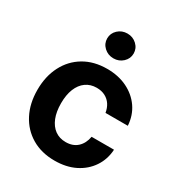

<svg xmlns="http://www.w3.org/2000/svg" viewBox="-180 -868 925 997"><g transform="rotate(30 283.0 -369.5)"><path d="M294.4 11.2Q215.3 11.2 156.7 -23.7Q98.1 -58.6 66.2 -120.4Q34.2 -182.1 34.2 -263.2Q34.2 -344.7 66.2 -406.7Q98.1 -468.8 156.7 -503.7Q215.3 -538.6 294.4 -538.6Q362.3 -538.6 414.8 -512.9Q467.3 -487.3 498.8 -441.9Q530.3 -396.5 534.2 -335.9H400.4Q396 -362.8 382.8 -383.1Q369.6 -403.3 347.7 -414.8Q325.7 -426.3 296.4 -426.3Q259.3 -426.3 231.9 -406.7Q204.6 -387.2 189.9 -350.8Q175.3 -314.5 175.3 -264.2Q175.3 -213.9 189.9 -177.2Q204.6 -140.6 231.7 -120.8Q258.8 -101.1 296.4 -101.1Q339.4 -101.1 366 -125.7Q392.6 -150.4 399.9 -192.4H534.2Q530.8 -133.3 499.8 -87.2Q468.8 -41 416.3 -14.9Q363.8 11.2 294.4 11.2ZM293.9 -601.6Q260.7 -601.6 237.5 -623.3Q214.4 -645 214.4 -675.8Q214.4 -706.5 237.5 -728.3Q260.7 -750 293.9 -750Q326.7 -750 349.9 -728.3Q373 -706.5 373 -675.8Q373 -645 349.9 -623.3Q326.7 -601.6 293.9 -601.6Z"/></g></svg>

Font: Inter Cardless Tabular Bold
Style: Bold
Weight: 700
Designer: Rasmus Andersson
Foundry: rsms
Version: Version 4.000;git-4fc901f